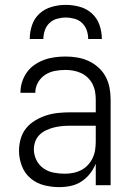

<svg xmlns="http://www.w3.org/2000/svg" viewBox="-20 -760 540 788"><path d="M223 8Q191 8 160 0Q129 -8 105 -28.5Q81 -49 69.5 -79.5Q58 -110 58 -141Q58 -166 65 -190.5Q72 -215 87.5 -234Q103 -253 125 -266Q147 -279 170.5 -286.5Q194 -294 219 -296.5Q244 -299 268 -299H373V-352Q373 -368 370 -384.5Q367 -401 359.5 -415.5Q352 -430 340 -441.5Q328 -453 313 -460Q298 -467 281.5 -470Q265 -473 249 -473Q227 -473 205.5 -469Q184 -465 165.5 -453Q147 -441 136 -421.5Q125 -402 125 -381V-379H64V-381Q64 -403 71 -424.5Q78 -446 91 -464Q104 -482 122.5 -494.5Q141 -507 161.5 -514.5Q182 -522 204.5 -525Q227 -528 249 -528Q273 -528 297 -524Q321 -520 343 -510Q365 -500 383.5 -483.5Q402 -467 413.5 -445.5Q425 -424 429.5 -400Q434 -376 434 -352V0H373V-88Q364 -66 349 -47Q334 -28 314 -15Q294 -2 270.5 3Q247 8 223 8ZM246 -47Q263 -47 280.5 -50.5Q298 -54 313.5 -62Q329 -70 341 -83Q353 -96 360.5 -112Q368 -128 370.5 -145.5Q373 -163 373 -180V-244H268Q252 -244 235 -242.5Q218 -241 202 -237Q186 -233 170.5 -226Q155 -219 143 -207.5Q131 -196 125 -180Q119 -164 119 -147Q119 -124 129.5 -103Q140 -82 158.5 -69Q177 -56 200 -51.5Q223 -47 246 -47ZM102 -600Q102 -629 111.5 -657Q121 -685 142.5 -704.5Q164 -724 192.5 -732Q221 -740 250 -740Q279 -740 307.5 -732Q336 -724 357.5 -704.5Q379 -685 388.5 -657Q398 -629 398 -600H342Q342 -618 336 -635.5Q330 -653 317 -665.5Q304 -678 286 -683Q268 -688 250 -688Q232 -688 214 -683Q196 -678 183 -665.5Q170 -653 164 -635.5Q158 -618 158 -600Z"/></svg>

Font: Iosevka Light
Style: Regular
Weight: 300
Monospace: yes
Designer: Belleve Invis
Foundry: Belleve Invis
Version: Version 32.5.0; ttfautohint (v1.8.4)